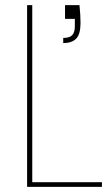

<svg xmlns="http://www.w3.org/2000/svg" viewBox="-20 -724 435 744"><path d="M105 -18H375V0H85V-704H105ZM288 -704Q292 -665 292 -635Q292 -591 275 -574Q258 -557 225 -557V-577Q250 -577 260 -588Q270 -599 270 -622V-651H232V-704Z"/></svg>

Font: Fz Poppins Thin
Style: Regular
Weight: 100
Designer: Ninad Kale (Devanagari), Jonny Pinhorn (Latin)
Foundry: Indian Type Foundry
Version: Vit hóa bi Vntype.Com & FontZin.Com